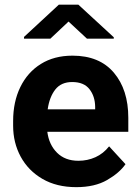

<svg xmlns="http://www.w3.org/2000/svg" viewBox="-20 -770 580 800"><path d="M297.9 9.8Q215.8 9.8 156.7 -24.7Q97.7 -59.1 66.2 -117.2Q34.7 -175.3 34.7 -246.1V-265.6Q34.7 -345.7 64.7 -407.2Q94.7 -468.8 150.1 -503.4Q205.6 -538.1 282.2 -538.1Q394.5 -538.1 454.6 -467Q514.6 -396 514.6 -279.3V-220.7H177.2Q184.1 -167 217.8 -133.5Q251.5 -100.1 306.6 -100.1Q344.7 -100.1 377.7 -115Q410.6 -129.9 434.6 -160.2L502.9 -85.9Q478 -49.8 426.5 -20Q375 9.8 297.9 9.8ZM280.8 -428.2Q234.9 -428.2 210.4 -397Q186 -365.7 178.7 -314.5H376.5V-325.2Q376 -368.7 352.8 -398.4Q329.6 -428.2 280.8 -428.2ZM306.6 -750.5 454.1 -614.7V-608.9H342.3L265.6 -680.2L189.9 -608.9H80.1V-616.2L225.1 -750.5Z"/></svg>

Font: Vazirmatn RD UI
Style: Bold
Weight: 700
Designer: Saber Rastikerdar
Foundry: Saber Rastikerdar
Version: Version 33.003